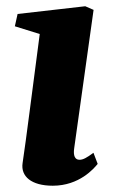

<svg xmlns="http://www.w3.org/2000/svg" viewBox="-20 -588 367 618"><path d="M52.7 -63C46.4 -20.5 80.6 9.8 149.9 9.8C235.4 9.8 282.7 -45.9 294.4 -60.5L280.8 -96.2C258.3 -79.6 247.1 -73.7 235.8 -73.7C221.2 -73.7 215.3 -86.9 218.8 -110.8L281.2 -556.2L254.4 -567.9L36.6 -543L27.8 -503.4L107.9 -478.5C83 -291 64.5 -140.6 52.7 -63Z"/></svg>

Font: Merriweather
Style: Heavy Italic
Weight: 900
Italic angle: -7.5°
Designer: Eben Sorkin
Foundry: Eben Sorkin
Version: Version 1.001